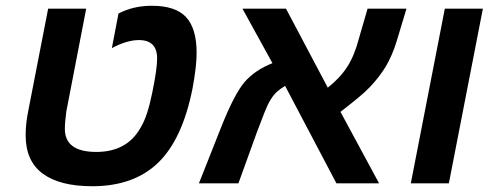

<svg xmlns="http://www.w3.org/2000/svg" viewBox="-20 -636 1712 666"><path d="M300 10Q188 10 128.5 -33.5Q69 -77 69 -167Q69 -206 77 -246L147 -606H279L210 -249Q208 -232 206.5 -217.5Q205 -203 205 -189Q205 -109 314 -109Q420 -109 467 -192Q480 -213 490 -243.5Q500 -274 508 -314Q525 -396 525 -433Q525 -497 462 -497Q420 -497 368 -469L391 -589Q442 -616 507 -616Q589 -616 625.5 -576.5Q662 -537 662 -453Q662 -429 658.5 -398.5Q655 -368 648 -330Q613 -153 528.5 -71.5Q444 10 300 10Z M821 -606H972L1117 -332Q1159 -365 1184 -403.5Q1209 -442 1224 -499L1255 -606H1390L1355 -490Q1348 -467 1338.5 -445.5Q1329 -424 1318 -405Q1296 -369 1264 -335Q1248 -318 1222 -296.5Q1196 -275 1161 -248L1295 0H1147L969 -338Q952 -328 940.5 -317.5Q929 -307 918.5 -290Q908 -273 897.5 -246Q887 -219 871 -177L807 0H670L750 -202Q794 -311 828 -351Q863 -392 925 -417Z M1523 -606H1655L1537 0H1405Z"/></svg>

Font: Libra Sans Modern
Style: Bold Italic
Weight: 700
Italic angle: -12°
Foundry: Stefan Peev, Context Ltd
Version: Version 1.000